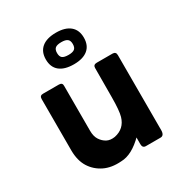

<svg xmlns="http://www.w3.org/2000/svg" viewBox="-174 -860 928 987"><g transform="rotate(-30 290.0 -366.0)"><path d="M518.3 -477.7V-331.7Q518 -301 503 -250.7Q466.7 -135.7 394.7 -68Q324.7 2.7 261 4Q201.3 8.7 158.5 -12.5Q115.7 -33.7 91.2 -72.8Q66.7 -112 66 -171V-477.7Q66 -498.7 86.3 -498H180Q201 -498 200 -478.3V-211.7Q200 -178.7 213.5 -158.2Q227 -137.7 246.7 -127.2Q266.3 -116.7 294.7 -121.3Q355.7 -134 373.3 -194Q382.7 -226.3 383 -305.7L383.7 -479Q383.7 -498 405 -498H498Q518.3 -498 518.3 -477.7ZM391 -458.7H518.3V-31Q517.7 -0.3 496 -0.3H409.3Q389.3 -0.3 389.3 -23.3ZM300 -549.3Q244.7 -549.3 215.5 -573.2Q186.3 -597 186.3 -643Q186.3 -688.3 215.5 -712.5Q244.7 -736.7 300 -736.7Q354 -736.7 383 -712.5Q412 -688.3 412 -643Q412 -597 383 -573.2Q354 -549.3 300 -549.3ZM300 -605Q324.3 -605 335.3 -613.5Q346.3 -622 346.3 -643Q346.3 -663.3 335.3 -672Q324.3 -680.7 300 -680.7Q274 -680.7 263.3 -672Q252.7 -663.3 252.7 -643Q252.7 -622 263.3 -613.5Q274 -605 300 -605Z"/></g></svg>

Font: Vivano Light
Style: Regular
Weight: 300
Designer: Joe Prince, Josias Burgherr
Version: Version 2.064;September 19, 2022;FontCreator 14.0.0.2877 64-